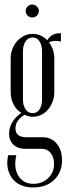

<svg xmlns="http://www.w3.org/2000/svg" viewBox="-20 -651 293 845"><path d="M126 174Q95 174 71.5 163.5Q48 153 33.5 134Q19 115 14 89Q9 63 16 32H52Q39 86 60.5 122Q82 158 127 158Q166 158 192 133Q218 108 218 70Q218 41 203 22.5Q188 4 164 4H92Q59 4 39.5 -14Q20 -32 20 -63Q20 -89 34 -113Q48 -137 74 -154Q51 -168 39 -192.5Q27 -217 27 -245V-394Q27 -416 34.5 -435.5Q42 -455 55.5 -470Q69 -485 86.5 -493.5Q104 -502 123 -502Q160 -502 188 -474Q199 -491 212.5 -498Q226 -505 248 -505V-468Q235 -471 224 -471Q206 -471 196 -464Q207 -450 213 -431.5Q219 -413 219 -394V-245Q219 -223 211.5 -203.5Q204 -184 191.5 -169Q179 -154 161.5 -145.5Q144 -137 124 -137Q106 -137 88 -146Q48 -121 48 -86Q48 -47 96 -47H168Q206 -47 229.5 -19Q253 9 253 54Q253 108 218 141Q183 174 126 174ZM81 -214Q81 -187 92.5 -170Q104 -153 124 -153Q143 -153 154 -169.5Q165 -186 165 -214V-424Q165 -452 154 -469Q143 -486 123 -486Q104 -486 92.5 -469Q81 -452 81 -424ZM93 -603Q93 -614 101.5 -622.5Q110 -631 122 -631Q134 -631 142.5 -622.5Q151 -614 151 -603Q151 -591 142.5 -582.5Q134 -574 122 -574Q110 -574 101.5 -582.5Q93 -591 93 -603Z"/></svg>

Font: Moniqa Cond Heading
Style: Regular
Weight: 400
Width: 3
Designer: Rajesh Rajput
Foundry: Rajesh Rajput
Version: Version 1.000